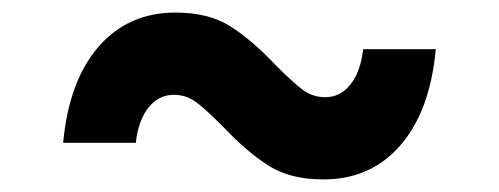

<svg xmlns="http://www.w3.org/2000/svg" viewBox="-20 -502 790 304"><path d="M333.1 -301.5Q306.3 -328.5 290.6 -340.2Q274.9 -351.9 255.1 -351.9Q231.1 -351.9 215.1 -331.7Q199 -311.5 195 -275.9H80Q89 -373.6 135.9 -427.9Q182.9 -482.1 257.7 -482.1Q311.1 -482.1 345.4 -459.9Q379.8 -437.8 416.9 -398.5Q443.7 -371.5 459.4 -359.8Q475.1 -348.1 494.9 -348.1Q518.9 -348.1 534.9 -368.3Q551 -388.5 555 -424.1H670Q661 -326.4 614.1 -272.1Q567.1 -217.9 492.3 -217.9Q438.9 -217.9 404.6 -240.1Q370.2 -262.2 333.1 -301.5Z"/></svg>

Font: Martian Mono sWd Rg
Style: Regular
Weight: 400
Width: 6
Monospace: yes
Designer: Roman Shamin
Foundry: Evil Martians
Version: Version 1.000